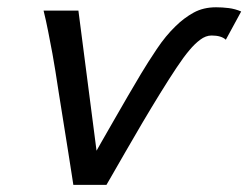

<svg xmlns="http://www.w3.org/2000/svg" viewBox="-20 -518 696 538"><path d="M655.8 -485.8 612.8 -406.7Q600.1 -418.5 572.8 -418.5Q556.6 -418.5 541 -406.7Q525.4 -395 511.2 -377.9Q494.6 -358.4 474.4 -327.9Q454.1 -297.4 428.7 -256.3Q405.8 -219.2 379.6 -175Q353.5 -130.9 330.6 -90.8Q307.6 -50.8 293 -25.4Q278.3 0 278.3 0H185.5Q185.5 0 181.6 -25.4Q177.7 -50.8 171.4 -90.6Q165 -130.4 158 -174.6Q150.9 -218.8 144.8 -257.3Q138.7 -295.9 135.3 -318.4Q132.3 -337.9 127 -367.2Q121.6 -396.5 115.2 -428.7Q108.9 -460.9 102.1 -488.3H199.7L250.5 -95.7Q250.5 -95.7 263.9 -119.4Q277.3 -143.1 297.6 -178.2Q317.9 -213.4 338.9 -249.8Q359.9 -286.1 375 -311Q394 -342.8 419.2 -380.4Q444.3 -418 472.2 -444.8Q495.6 -467.8 522.7 -482.7Q549.8 -497.6 585.4 -497.6Q602.5 -497.6 620.6 -495.4Q638.7 -493.2 655.8 -485.8Z"/></svg>

Font: Andika
Style: Italic
Weight: 400
Italic angle: -14°
Designer: Victor Gaultney, Annie Olsen, Julie Remington, Don Collingsworth, Eric Hays, Becca Hirsbrunner
Foundry: SIL International
Version: Version 6.101